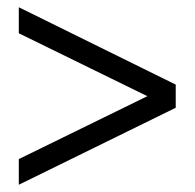

<svg xmlns="http://www.w3.org/2000/svg" viewBox="-20 -552 538 531"><path d="M32 -41V-112L412 -298V-274L32 -460V-532L466 -318V-254Z"/></svg>

Font: Nunito Sans 10pt Condensed Medium
Style: Regular
Weight: 500
Width: 3
Designer: Vernon Adams
Foundry: Vernon Adams
Version: Version 3.101;gftools[0.9.27]